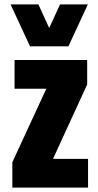

<svg xmlns="http://www.w3.org/2000/svg" viewBox="-20 -850 445 870"><path d="M116 -640 28 -830H154L203 -723L252 -830H378L290 -640ZM36 0V-115L190 -448H46V-578H375V-467L220 -130H379V0Z"/></svg>

Font: Oswald Heavy
Style: Regular
Weight: 400
Designer: Vernon Adams
Foundry: Vernon Adams
Version: Version 4.101